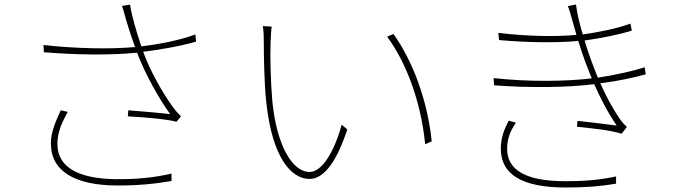

<svg xmlns="http://www.w3.org/2000/svg" viewBox="-20 -799 3040 853"><path d="M281 -302 250 -309C227 -259 206 -212 206 -162C206 -35 318 23 493 25C595 26 674 17 742 5V-28C673 -11 588 -2 494 -3C334 -5 235 -53 235 -159C235 -211 254 -253 281 -302ZM173 -599 175 -567C317 -555 470 -553 589 -565C625 -469 688 -358 736 -292C695 -297 613 -304 550 -309L548 -282C608 -279 724 -270 764 -258L784 -282C772 -294 760 -307 750 -321C700 -389 648 -483 616 -569C682 -577 779 -593 851 -614L848 -646C777 -619 677 -601 608 -593C586 -657 562 -741 558 -778L522 -773C529 -753 535 -728 541 -708C549 -681 561 -642 580 -590C471 -580 315 -583 173 -599Z M1187 -681 1147 -683C1152 -667 1152 -625 1152 -606C1152 -551 1154 -425 1163 -344C1190 -94 1276 -4 1355 -4C1410 -4 1469 -60 1523 -224L1498 -245C1465 -124 1410 -35 1356 -35C1276 -35 1209 -158 1190 -348C1182 -440 1180 -549 1182 -609C1183 -633 1185 -669 1187 -681ZM1728 -648 1700 -636C1781 -526 1849 -357 1869 -158L1898 -171C1879 -356 1812 -531 1728 -648Z M2272 -254 2240 -263C2219 -222 2205 -187 2205 -138C2205 -23 2301 34 2493 34C2582 34 2647 29 2717 17V-15C2644 0 2583 6 2491 6C2310 6 2233 -47 2233 -138C2233 -184 2248 -218 2272 -254ZM2523 -707 2541 -644C2444 -635 2316 -638 2194 -653L2197 -621C2321 -610 2451 -608 2549 -617C2559 -585 2570 -551 2582 -519L2609 -451C2496 -437 2326 -435 2173 -452L2175 -420C2332 -408 2500 -410 2620 -425C2648 -361 2682 -296 2720 -241C2686 -246 2611 -255 2546 -262L2543 -236C2608 -229 2686 -222 2742 -205L2765 -235C2754 -245 2743 -257 2735 -269C2699 -321 2671 -375 2647 -429C2728 -439 2801 -455 2849 -469L2844 -500C2798 -485 2716 -466 2636 -454L2607 -529C2598 -554 2587 -585 2577 -619C2649 -629 2729 -645 2787 -663L2781 -694C2720 -672 2641 -656 2569 -646C2555 -693 2543 -742 2539 -779L2503 -772C2510 -754 2517 -729 2523 -707Z"/></svg>

Font: Noto Sans JP Thin
Style: Regular
Weight: 100
Designer: Ryoko NISHIZUKA 西塚涼子 (kana, bopomofo & ideographs); Paul D. Hunt (Latin, Greek & Cyrillic); Sandoll Communications 산돌커뮤니
Foundry: Adobe
Version: Version 2.004;hotconv 1.0.118;makeotfexe 2.5.65603